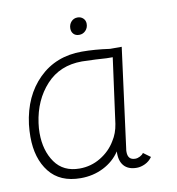

<svg xmlns="http://www.w3.org/2000/svg" viewBox="-76 -716 732 793"><g transform="rotate(-10 290.5 -319.0)"><path d="M500 -27Q488 -10 470 -1.5Q452 7 435 7Q399 7 381 -14Q363 -35 365 -74Q339 -35 295.5 -13Q252 9 200 9Q113 9 68.5 -47.5Q24 -104 24 -195Q24 -220 27 -247Q42 -364 113.5 -434.5Q185 -505 294 -505Q348 -505 411 -496H460L405 -77Q404 -73 404 -65Q404 -31 435 -31Q445 -31 455.5 -36.5Q466 -42 470 -49ZM416 -460Q400 -459 345 -463L288 -465Q195 -465 137.5 -402.5Q80 -340 67 -245Q64 -224 64 -204Q64 -130 99 -80.5Q134 -31 202 -31Q250 -31 290.5 -55.5Q331 -80 354 -119Q373 -148 379 -187ZM264 -607Q264 -624 274.5 -635.5Q285 -647 301 -647Q315 -647 324.5 -638Q334 -629 334 -615Q334 -598 323 -586.5Q312 -575 296 -575Q281 -575 272.5 -584Q264 -593 264 -607Z"/></g></svg>

Font: Bellota Light
Style: Italic
Weight: 300
Italic angle: -7.5°
Designer: Kemie Guaida
Foundry: Kemie Guaida
Version: Version 4.001